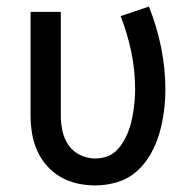

<svg xmlns="http://www.w3.org/2000/svg" viewBox="-20 -556 588 584"><path d="M270 8Q242 8 215 2Q188 -4 164.5 -17.5Q141 -31 122.5 -52Q104 -73 93 -98Q82 -123 77.5 -150Q73 -177 73 -205V-520H165V-205Q165 -181 170 -157.5Q175 -134 188.5 -114.5Q202 -95 224 -84.5Q246 -74 269 -74Q286 -74 302.5 -79Q319 -84 331.5 -95.5Q344 -107 353 -121.5Q362 -136 368.5 -151.5Q375 -167 379 -183.5Q383 -200 385.5 -216.5Q388 -233 389.5 -250Q391 -267 391 -284Q391 -341 379.5 -397Q368 -453 347 -507L433 -536Q457 -476 470 -412Q483 -348 483 -284Q483 -250 478.5 -216Q474 -182 464.5 -149.5Q455 -117 438 -87Q421 -57 395.5 -34.5Q370 -12 337 -2Q304 8 270 8Z"/></svg>

Font: Iosevka Semi-Condensed Medium
Style: Regular
Weight: 500
Monospace: yes
Designer: Belleve Invis
Foundry: Belleve Invis
Version: Version 27.3.5